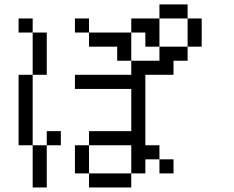

<svg xmlns="http://www.w3.org/2000/svg" viewBox="-20 -832 1040 852"><path d="M750 -62.5V-125H687.5V-62.5ZM250 -187.5V-250H187.5V-187.5H125V0H187.5V-187.5ZM375 -62.5V0H562.5V-62.5ZM375 -62.5Q375 -62.5 375 -187.5H312.5Q312.5 -187.5 312.5 -62.5ZM562.5 -62.5H625V-125H687.5V-187.5H625V-500H750V-562.5H812.5V-625H687.5V-562.5H562.5V-500H312.5V-437.5H562.5V-250H375V-187.5H562.5Q562.5 -187.5 562.5 -62.5ZM125 -187.5V-500H62.5V-187.5ZM125 -500H187.5V-687.5H125ZM562.5 -562.5Q562.5 -562.5 562.5 -687.5H375V-625H500V-562.5ZM687.5 -625Q687.5 -625 687.5 -750H562.5V-687.5H625V-625ZM812.5 -625H875Q875 -625 875 -750H812.5Q812.5 -750 812.5 -625ZM125 -687.5V-750H62.5V-687.5ZM375 -687.5V-750H312.5V-687.5ZM687.5 -750H812.5V-812.5H687.5Z"/></svg>

Font: Unifont
Style: Regular
Weight: 500
Version: Version 13.0.05